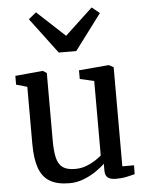

<svg xmlns="http://www.w3.org/2000/svg" viewBox="-59 -913 746 972"><g transform="rotate(-5 314.5 -427.5)"><path d="M491.1 9.3Q463.6 9.3 449.8 -1.2Q436 -11.6 436 -38.1V-72.3Q417.4 -53.6 388.7 -34.3Q360 -15.1 325.7 -2Q291.5 11 255.9 11Q193.2 11 155.7 -11.1Q118.1 -33.2 101.1 -80.7Q84.2 -128.3 84.2 -204.3V-493.8L28.6 -509.7V-554.3L168.5 -567.3H169.5L188.6 -554.7V-211.8Q188.6 -156.8 196.8 -123.1Q205.1 -89.4 226.9 -73.9Q248.6 -58.5 289.6 -58.5Q319 -58.5 344.6 -67.8Q370.2 -77.2 390.6 -90.3Q410.9 -103.3 424.2 -115.1V-493.8L352.1 -510.2V-554.3L503.4 -567.3H505L528.3 -554.7V-51H587.8L587 -5.7Q570 -1.5 546.1 3.9Q522.2 9.3 491.1 9.3ZM160.7 -865.6 302.4 -734 443.6 -865.7 482.7 -833.8 346.9 -652.7H257.9L121.9 -833.9Z"/></g></svg>

Font: Merriweather 7pt Light
Style: Regular
Weight: 300
Designer: Eben Sorkin
Foundry: Eben Sorkin
Version: Version 2.200;gftools[0.9.31]